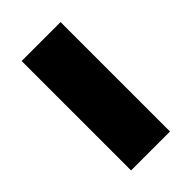

<svg xmlns="http://www.w3.org/2000/svg" viewBox="-15 -78 395 395"><g transform="rotate(45 182.5 119.5)"><path d="M341.8 176.8H23.4V63.5H341.8Z"/></g></svg>

Font: Anton
Style: Regular
Weight: 400
Designer: Vernon Adams, Tural Alisoy
Foundry: Vernon Adams
Version: Version 2.300